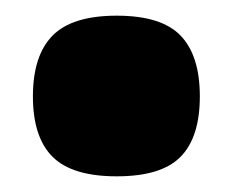

<svg xmlns="http://www.w3.org/2000/svg" viewBox="-20 -441 298 245"><path d="M22 -318Q22 -370 47 -395.5Q72 -421 129 -421Q186 -421 210.5 -395.5Q235 -370 235 -318Q235 -266 210.5 -241Q186 -216 129 -216Q72 -216 47 -241Q22 -266 22 -318Z"/></svg>

Font: Georama ExtraCondensed Thin ExtraBold
Style: Regular
Weight: 800
Version: Version 1.001